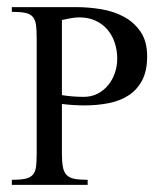

<svg xmlns="http://www.w3.org/2000/svg" viewBox="-20 -519 459 539"><path d="M393.1 -360.8Q393.1 -320.3 379.2 -293.7Q365.2 -267.1 341.3 -251.5Q317.4 -235.8 285.4 -229.5Q253.4 -223.1 217.8 -223.1Q202.1 -223.1 186.3 -224.1Q170.4 -225.1 153.8 -227.1V-87.9Q153.8 -64.9 156.5 -50.5Q159.2 -36.1 166.7 -28.1Q174.3 -20 188.5 -17.1Q202.6 -14.2 226.1 -14.2V0H13.2V-14.2Q36.6 -14.2 50.5 -17.1Q64.5 -20 71.8 -28.1Q79.1 -36.1 81.1 -50.5Q83 -64.9 83 -87.9V-411.1Q83 -434.6 81.1 -449Q79.1 -463.4 72 -471.7Q64.9 -480 51 -482.9Q37.1 -485.8 13.2 -485.8V-499H194.8Q228.5 -499 263.9 -493.2Q299.3 -487.3 327.9 -471.9Q356.4 -456.5 374.8 -429.7Q393.1 -402.8 393.1 -360.8ZM309.1 -354Q309.1 -377.9 302 -399.2Q294.9 -420.4 281.5 -436Q268.1 -451.7 248.3 -460.9Q228.5 -470.2 203.1 -470.2Q190.9 -470.2 178.5 -467.8Q166 -465.3 153.8 -462.9V-252Q168.9 -249.5 184.1 -248.3Q199.2 -247.1 214.8 -247.1Q236.8 -247.1 254.2 -256.1Q271.5 -265.1 283.7 -280Q295.9 -294.9 302.5 -314.2Q309.1 -333.5 309.1 -354Z"/></svg>

Font: Scheherazade Rohingya
Style: Regular
Weight: 400
Designer: SIL International
Foundry: SIL International
Version: Version 2.000 (build 440/429)